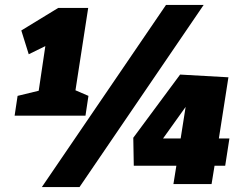

<svg xmlns="http://www.w3.org/2000/svg" viewBox="-20 -743 980 775"><path d="M281 -355 265 -387 337 -356 325 -276H39L51 -356L158 -382L133 -355L166 -577L208 -579L96 -524L66 -620L215 -711H336ZM149 12 650 -723H802L301 12ZM697 -106 706 -74H520L518 -187L707 -442L902 -431L860 -162L829 -184H906L889 -74H809L851 -105L834 0H680ZM731 -184 704 -151 736 -354 759 -353 608 -142 594 -184Z"/></svg>

Font: Bitter Thin Black
Style: Italic
Weight: 900
Italic angle: -9°
Version: Version 3.020